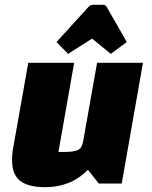

<svg xmlns="http://www.w3.org/2000/svg" viewBox="-20 -760 630 795"><path d="M287 -500 222 -131H251Q285 -131 302 -138.5Q319 -146 324 -173L382 -500H572L484 0H389L344 -57Q274 15 168 15Q97 15 63.5 -11Q30 -37 30 -97Q30 -125 35 -150L97 -500ZM364 -740H409Q417 -740 422 -731L505 -586L439 -537L361 -600L262 -537L214 -586L346 -731Q354 -740 364 -740Z"/></svg>

Font: Changa One
Style: Italic
Weight: 400
Italic angle: -12°
Designer: Eduardo Rodriguez Tunni
Foundry: Eduardo Rodriguez Tunni
Version: Version 1.003